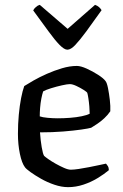

<svg xmlns="http://www.w3.org/2000/svg" viewBox="-20 -772 509 792"><path d="M261 0Q234 0 204.5 -10Q175 -20 149.5 -34.5Q124 -49 106 -62Q88 -75 83 -82Q70 -99 62 -137.5Q54 -176 54 -220Q54 -261 57.5 -298.5Q61 -336 67 -367Q73 -398 80 -417Q94 -426 118.5 -440Q143 -454 173.5 -467.5Q204 -481 236 -490.5Q268 -500 297 -500Q313 -500 337.5 -489Q362 -478 384.5 -463.5Q407 -449 415 -438Q421 -431 425.5 -408.5Q430 -386 433 -360Q436 -334 435 -313Q425 -298 410.5 -284.5Q396 -271 381 -261Q366 -251 356 -245Q346 -242 315 -237.5Q284 -233 240 -229.5Q196 -226 145 -226Q147 -194 152 -165Q157 -136 162 -129Q166 -125 179.5 -115.5Q193 -106 210 -96.5Q227 -87 244 -79.5Q261 -72 272 -72Q284 -72 304.5 -75Q325 -78 347.5 -82.5Q370 -87 389 -91Q408 -95 417 -97Q421 -93 425 -86.5Q429 -80 429 -70Q410 -54 383 -37.5Q356 -21 324.5 -10.5Q293 0 261 0ZM218 -284Q243 -284 269 -286Q295 -288 317 -292.5Q339 -297 350 -303Q350 -315 348.5 -333Q347 -351 344.5 -367Q342 -383 340 -389Q338 -393 324.5 -401.5Q311 -410 295 -417.5Q279 -425 268 -425Q258 -425 235.5 -420Q213 -415 190.5 -408Q168 -401 158 -395Q154 -383 150.5 -365Q147 -347 145.5 -327.5Q144 -308 144 -292Q155 -288 176.5 -286Q198 -284 218 -284ZM258 -567Q245 -567 225.5 -587Q206 -607 179.5 -643.5Q153 -680 117 -729Q120 -736 128 -743Q136 -750 144 -752L259 -653L372 -752Q381 -749 388 -743Q395 -737 399 -730Q363 -679 336 -642.5Q309 -606 290.5 -586.5Q272 -567 258 -567Z"/></svg>

Font: Texturina 12pt
Style: Regular
Weight: 400
Designer: Guillermo Torres Carreño
Foundry: Omnibus-Type
Version: Version 1.002